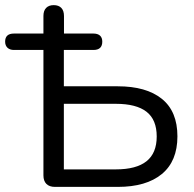

<svg xmlns="http://www.w3.org/2000/svg" viewBox="-27 -732 761 752"><path d="M188.3 0Q166.4 0 154.7 -11.7Q143.1 -23.3 143.1 -45.2V-536.3H27.7Q11.6 -536.3 2.3 -545Q-6.9 -553.8 -6.9 -568.9Q-6.9 -600.6 27.7 -600.6H163.3L143.1 -563.3V-669.3Q143.1 -690.1 153.7 -701Q164.4 -711.9 183.3 -711.9Q202.7 -711.9 213.2 -701Q223.6 -690.1 223.6 -669.3V-563.3L203.3 -600.6H338.9Q355.5 -600.6 364.6 -592.6Q373.6 -584.5 373.6 -568.9Q373.6 -536.3 338.9 -536.3H223.1V-394H434.3Q545.7 -394 606.8 -345Q667.9 -295.9 667.9 -198Q667.9 -100.7 606.8 -50.3Q545.7 0 434.3 0ZM223.1 -68.6H426.7Q506.9 -68.6 546.9 -100.5Q586.8 -132.3 586.8 -197.5Q586.8 -263.2 546.9 -294.3Q506.9 -325.4 426.7 -325.4H223.1Z"/></svg>

Font: Nunito ExtraLight
Style: Regular
Weight: 200
Designer: Vernon Adams
Foundry: Vernon Adams
Version: Version 3.602